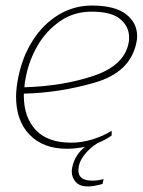

<svg xmlns="http://www.w3.org/2000/svg" viewBox="-20 -527 515 693"><path d="M475 -396Q475 -384 472 -372Q450 -266 322.5 -229Q195 -192 66 -189V-182Q66 -104 109 -58Q152 -12 237 -12Q275 -12 314 -24Q353 -36 383 -55V-38Q361 -22 333 -11Q302 8 282.5 34.5Q263 61 263 88Q263 125 313 125Q335 125 354 119L350 137Q317 146 297 146Q268 146 253.5 130Q239 114 239 91Q239 86 241 76Q250 32 287 3Q252 10 222 10Q136 10 87 -40.5Q38 -91 38 -178Q38 -208 46 -248Q61 -323 99 -382Q137 -441 192 -474Q247 -507 312 -507Q394 -507 434.5 -476Q475 -445 475 -396ZM446 -392Q446 -431 414 -458Q382 -485 311 -485Q246 -485 196 -450Q146 -415 115.5 -362Q85 -309 74 -252Q69 -231 68 -212Q206 -216 317 -253Q428 -290 444 -371Q446 -378 446 -392Z"/></svg>

Font: Trirong Thin
Style: Italic
Weight: 250
Italic angle: -12°
Designer: Katatrad Team
Foundry: CadsonDemak
Version: Version 1.001